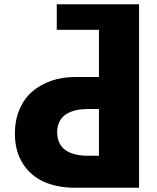

<svg xmlns="http://www.w3.org/2000/svg" viewBox="-20 -880 736 900"><path d="M49.8 -253.9Q49.8 -316.4 71.3 -366.9Q92.8 -417.5 130.6 -450.4Q168.5 -483.4 220 -501.2Q271.5 -519 332 -519H443.8V-740.2H246.1V-859.9H631.8V0H332Q250 0 187.3 -27.3Q124.5 -54.7 87.2 -112.8Q49.8 -170.9 49.8 -253.9ZM248 -259.8Q248 -234.9 256.1 -215.6Q264.2 -196.3 277.3 -184.1Q290.5 -171.9 309.3 -164.1Q328.1 -156.2 348.4 -153.1Q368.7 -149.9 392.1 -149.9H443.8V-369.1H392.1Q362.8 -369.1 338.1 -363.8Q313.5 -358.4 292.5 -346.2Q271.5 -334 259.8 -312Q248 -290 248 -259.8Z"/></svg>

Font: Hussar Preview
Style: Bold
Weight: 700
Foundry: Cannot Into Space Fonts, PlusOne Fonts
Version: Version 2.29RC2 "Millennial"